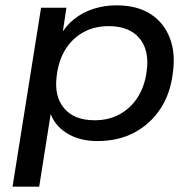

<svg xmlns="http://www.w3.org/2000/svg" viewBox="-20 -520 731 720"><path d="M27 180 134 -491H229L213 -384H205Q225 -422 257.5 -448Q290 -474 331 -487Q372 -500 417 -500Q493 -500 543.5 -468Q594 -436 616.5 -378.5Q639 -321 628 -245Q619 -169 581.5 -112Q544 -55 484 -23Q424 9 345 9Q277 9 229 -21.5Q181 -52 166 -105H172L127 180ZM335 -69Q389 -69 430.5 -92.5Q472 -116 497.5 -157Q523 -198 530 -253Q541 -331 503 -376.5Q465 -422 388 -422Q334 -422 292.5 -399Q251 -376 225.5 -335Q200 -294 193 -238Q182 -160 220 -114.5Q258 -69 335 -69Z"/></svg>

Font: Nunito Sans 10pt SemiExpanded Medium
Style: Italic
Weight: 500
Width: 6
Italic angle: -9°
Designer: Vernon Adams
Foundry: Vernon Adams
Version: Version 3.101;gftools[0.9.27]